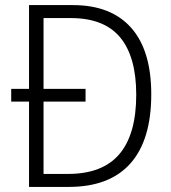

<svg xmlns="http://www.w3.org/2000/svg" viewBox="-20 -734 673 754"><path d="M266 -714Q416 -714 495 -625Q574 -536 574 -364Q574 -184 492 -92Q410 0 250 0H94V-335H24V-385H94V-714ZM258 -663H151V-385H316V-335H151V-51H247Q383 -51 449 -129Q515 -207 515 -362Q515 -511 452 -587Q389 -663 258 -663Z"/></svg>

Font: Noto Sans Arabic SemCond Light
Style: Regular
Weight: 300
Width: 4
Designer: Monotype Design Team, Nadine Chahine, Nizar Qandah and Khaled Hosny
Foundry: Monotype Imaging Inc.
Version: Version 2.012; ttfautohint (v1.8.4.7-5d5b)